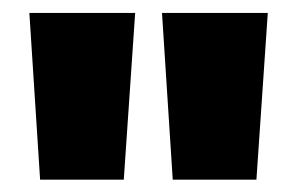

<svg xmlns="http://www.w3.org/2000/svg" viewBox="-20 -680 470 304"><path d="M176 -395.5H43.5L26.5 -659.5H194ZM386 -395.5H253.5L236.5 -659.5H404Z"/></svg>

Font: Anek Gurmukhi ExtraBold
Style: Regular
Weight: 800
Designer: Sarang Kulkarni (Gurmukhi), Yesha Goshar (Latin)
Foundry: Ek Type
Version: Version 1.003